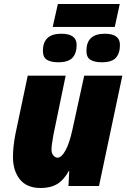

<svg xmlns="http://www.w3.org/2000/svg" viewBox="-20 -932 635 962"><path d="M45 -145Q45 -197 57 -259L119 -553H309L247 -253Q238 -202 238 -182Q238 -164 247.5 -153Q257 -142 269 -142Q288 -142 308 -178Q328 -214 343 -283L402 -553H593L476 0H323L327 -76H325Q300 -30 266.5 -10Q233 10 184 10Q114 10 79.5 -33.5Q45 -77 45 -145ZM270 -912H580L555 -797H244ZM195 -677Q195 -763 287 -763Q364 -763 364 -707Q364 -665 343 -642.5Q322 -620 272 -620Q235 -620 215 -632.5Q195 -645 195 -677ZM413 -677Q413 -763 505 -763Q581 -763 581 -707Q581 -665 560.5 -642.5Q540 -620 490 -620Q453 -620 433 -632.5Q413 -645 413 -677Z"/></svg>

Font: Noto Sans Display Black
Style: Italic
Weight: 900
Italic angle: -12°
Designer: Monotype Design team
Foundry: Monotype Imaging Inc.
Version: Version 1.000